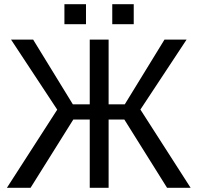

<svg xmlns="http://www.w3.org/2000/svg" viewBox="-20 -901 948 921"><path d="M894.5 0H781.5L576.5 -327.5H501V0H410.5V-327.5H331.5L126.5 0H13L254.5 -375L33 -711H139L329.5 -400.5H410.5V-711H501V-400.5H578.5L769 -711H875L653.5 -375.5ZM392.5 -785H289V-881H392.5ZM621.5 -785H518.5V-881H621.5Z"/></svg>

Font: Roberto Sans
Style: Regular
Weight: 400
Designer: Google (font) & Cristiano Sobral (main changes)
Version: Version 1.500; ttfautohint (v1.8.4.7-5d5b-dirty)